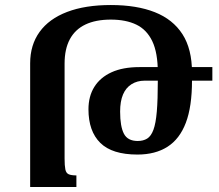

<svg xmlns="http://www.w3.org/2000/svg" viewBox="-20 -744 871 764"><path d="M284 0H100V-492Q100 -565 137.5 -617Q175 -669 247 -696.5Q319 -724 421 -724Q524 -724 596 -695.5Q668 -667 706 -608Q744 -549 744 -455H608Q608 -534 586 -580Q564 -626 522.5 -646Q481 -666 421 -666Q361 -666 320 -646.5Q279 -627 258 -588Q237 -549 237 -491V-113Q237 -85 240 -70Q243 -55 253.5 -50.5Q264 -46 284 -46ZM555 -423Q526 -423 503.5 -409Q481 -395 469.5 -368Q458 -341 458 -300Q458 -241 473 -212Q488 -183 528 -183Q550 -183 565.5 -192.5Q581 -202 590.5 -227.5Q600 -253 604 -300.5Q608 -348 608 -423ZM825 -477V-423H744Q744 -320 719.5 -255.5Q695 -191 646.5 -160Q598 -129 527 -129Q426 -129 379 -175.5Q332 -222 332 -309Q332 -361 355.5 -398.5Q379 -436 424 -456.5Q469 -477 535 -477Z"/></svg>

Font: Noto Serif Armenian SemiBold
Style: Regular
Weight: 600
Version: Version 2.007